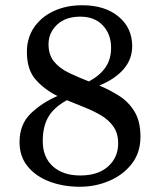

<svg xmlns="http://www.w3.org/2000/svg" viewBox="-20 -701 610 732"><path d="M293.5 -681Q380 -681 432 -637.8Q484 -594.5 484 -525Q484 -475 451 -437Q418 -399 358.5 -375Q399 -358 435 -335Q471 -312 493.2 -275Q515.5 -238 515.5 -179.5Q515.5 -119.5 482.8 -77Q450 -34.5 397.2 -11.8Q344.5 11 284.5 11Q221 11 168.8 -8.8Q116.5 -28.5 85.5 -66.5Q54.5 -104.5 54.5 -159.5Q54.5 -226 96 -267Q137.5 -308 199 -335Q151 -358.5 116.8 -396.5Q82.5 -434.5 82.5 -503Q82.5 -556 109.5 -596Q136.5 -636 184.2 -658.5Q232 -681 293.5 -681ZM165 -532.5Q165 -491 186.8 -465.2Q208.5 -439.5 243.8 -422.8Q279 -406 319 -390.5Q360 -412.5 381.8 -443.5Q403.5 -474.5 403.5 -519Q403.5 -570.5 372.2 -604Q341 -637.5 286 -637.5Q230 -637.5 197.5 -606.8Q165 -576 165 -532.5ZM143 -163Q143 -101.5 181.5 -66.8Q220 -32 286 -32Q354 -32 392.2 -66.5Q430.5 -101 430.5 -154Q430.5 -192 413.2 -217.2Q396 -242.5 367.5 -259.8Q339 -277 304.5 -290.8Q270 -304.5 235 -319Q186 -292 164.5 -255.5Q143 -219 143 -163Z"/></svg>

Font: Newsreader Text Medium
Style: Regular
Weight: 500
Designer: Hugues Gentile
Foundry: Production Type
Version: Version 1.002